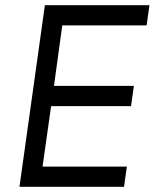

<svg xmlns="http://www.w3.org/2000/svg" viewBox="-20 -720 596 740"><path d="M55 0 153 -700H556L545 -622H220L188 -389H496L485 -311H177L144 -78H469L458 0Z"/></svg>

Font: Finlandica
Style: Italic
Weight: 400
Italic angle: -8°
Designer: Niklas Ekholm, Juho Hiilivirta, Jaakko Suomalainen
Foundry: Helsinki Type Studio
Version: Version 1.064